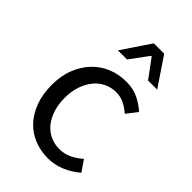

<svg xmlns="http://www.w3.org/2000/svg" viewBox="-218 -797 892 892"><g transform="rotate(45 228.0 -351.0)"><path d="M46 -242Q46 -303 65 -350.5Q84 -398 116 -431Q148 -464 190.5 -481Q233 -498 280 -498Q328 -498 362.5 -480.5Q397 -463 422 -440L381 -387Q359 -406 335.5 -418Q312 -430 283 -430Q250 -430 222 -416.5Q194 -403 174 -378Q154 -353 142.5 -318.5Q131 -284 131 -242Q131 -200 142 -166Q153 -132 172.5 -107.5Q192 -83 220 -69.5Q248 -56 281 -56Q316 -56 344.5 -70.5Q373 -85 395 -105L432 -51Q399 -22 358.5 -5Q318 12 274 12Q226 12 184 -5Q142 -22 111.5 -54.5Q81 -87 63.5 -134.5Q46 -182 46 -242ZM245 -714H313L408 -573H348L281 -664H277L210 -573H150Z"/></g></svg>

Font: Myanmar Sanpya
Style: Regular
Weight: 400
Designer: Danh Hong
Foundry: Google Inc.
Version: Version 2.00 November 22, 2015